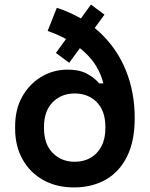

<svg xmlns="http://www.w3.org/2000/svg" viewBox="-20 -804 656 838"><path d="M46 -242V-252Q46 -327 77 -382Q108 -437 159 -468Q210 -499 271 -500Q322 -501 356 -484Q390 -467 413 -440H431Q412 -519 348.5 -577Q285 -635 188 -669L228 -770Q340 -733 415.5 -662.5Q491 -592 529.5 -496.5Q568 -401 568 -289Q568 -189 535 -122Q502 -55 443.5 -21Q385 13 307 14Q230 15 171 -17Q112 -49 79 -107.5Q46 -166 46 -242ZM440 -245V-249Q440 -320 402.5 -358Q365 -396 306 -396Q248 -396 210 -358Q172 -320 172 -249V-245Q172 -175 210 -136.5Q248 -98 306 -98Q345 -98 375 -115Q405 -132 422.5 -165Q440 -198 440 -245ZM282 -530 224 -573 377 -784 436 -740Z"/></svg>

Font: Space 7353
Style: Regular
Weight: 400
Designer: Christine Claussen + Ruben Lyon  (Space 7353)
Version: Version 1.000;FEAKit 1.0